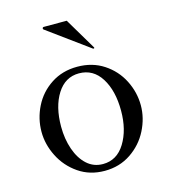

<svg xmlns="http://www.w3.org/2000/svg" viewBox="-109 -799 796 900"><g transform="rotate(-15 289.5 -349.0)"><path d="M49 -239Q49 -303 78 -361Q107 -419 162 -455Q217 -491 289 -491Q362 -491 417 -455Q472 -419 501.5 -361Q531 -303 531 -239Q531 -178 501.5 -119.5Q472 -61 416.5 -23.5Q361 14 289 14Q217 14 162.5 -23.5Q108 -61 78.5 -119.5Q49 -178 49 -239ZM435 -239Q435 -336 396.5 -397.5Q358 -459 289 -459Q222 -459 183 -397.5Q144 -336 144 -239Q144 -179 161.5 -128.5Q179 -78 211.5 -48.5Q244 -19 289 -19Q357 -19 396 -82.5Q435 -146 435 -239ZM383 -554 386 -553Q388 -553 389 -554Q390 -555 390 -556L389 -559L298 -712H187Q180 -712 180 -705Q180 -702 183 -700Z"/></g></svg>

Font: Shippori Mincho Medium
Style: Regular
Weight: 500
Designer: FONTDASU
Foundry: FONTDASU / Google Inc. / but / Adobe
Version: Version 3.110; ttfautohint (v1.8.3)